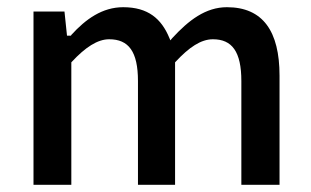

<svg xmlns="http://www.w3.org/2000/svg" viewBox="-20 -523 863 533"><path d="M178 -10V-350L179 -351C217 -392 251 -414 283 -414C337 -414 363 -380 363 -298V-10H466V-350L467 -351C505 -392 538 -414 571 -414C624 -414 650 -380 650 -298V-10H756V-313C756 -436 710 -503 610 -503C551 -503 504 -467 458 -417L453 -411L450 -418C428 -471 391 -503 322 -503C264 -503 218 -470 178 -426L177 -424H166L159 -491H73V-10Z"/></svg>

Font: Falling Sky
Style: Light
Weight: 400
Designer: Paul D. Hunt
Foundry: Adobe Systems Incorporated
Version: Version 1.02